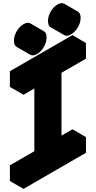

<svg xmlns="http://www.w3.org/2000/svg" viewBox="-20 -1154 612 1224"><path d="M286 -140V-640L130 -550V-650L528 -880V-780L372 -690V-190L528 -280V-180L130 50V-50ZM217 -810Q190 -795 173 -805Q156 -815 156 -845Q156 -875 173 -905Q190 -935 217 -950Q243 -965 260 -955Q277 -945 277 -915Q277 -885 260 -855Q243 -825 217 -810ZM433 -935Q407 -920 389.5 -930Q372 -940 372 -970Q372 -1000 389.5 -1030Q407 -1060 433 -1075Q459 -1090 476.5 -1080Q494 -1070 494 -1040Q494 -1010 476.5 -980Q459 -950 433 -935ZM286 -140 130 -50 43 -100 199 -190ZM130 -50V50L43 0V-100ZM528 -280 372 -190 286 -240 442 -330ZM286 -640V-140L199 -190V-690ZM528 -880 130 -650 43 -700 442 -930ZM130 -650V-550L43 -600V-700ZM260 -955Q243 -965 217 -950Q190 -935 173 -905Q156 -875 156 -845Q156 -815 173 -805L86 -855Q69 -865 69 -895Q69 -925 86.5 -955Q104 -985 130 -1000Q156 -1015 173 -1005ZM477 -1080Q459 -1090 433 -1075Q407 -1060 389.5 -1030Q372 -1000 372 -970Q372 -940 390 -930L303 -980Q286 -990 286 -1020Q286 -1050 303 -1080Q320 -1110 346 -1125Q373 -1140 390 -1130Z"/></svg>

Font: Nabla Normal
Style: Regular
Weight: 400
Designer: Arthur Reinders Folmer
Version: Version 1.000